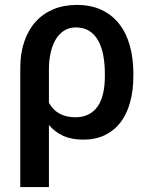

<svg xmlns="http://www.w3.org/2000/svg" viewBox="-20 -558 605 781"><path d="M179 203H62.5V-281.5H63L62.5 -282Q62.5 -340.5 78.5 -388Q94.5 -435.5 124.2 -468.8Q154 -502 196.5 -520Q239 -538 292.5 -538Q349.5 -538 392.5 -518Q435.5 -498 464.5 -461.2Q493.5 -424.5 508 -372.8Q522.5 -321 522.5 -257.5V-249.5Q522.5 -190.5 509.5 -142.8Q496.5 -95 470.8 -61Q445 -27 407 -8.5Q369 10 319 10Q272 10 238.5 -4.8Q205 -19.5 179.5 -49H179ZM287 -81Q317.5 -81 340 -92.5Q362.5 -104 377.2 -125.2Q392 -146.5 399.2 -177.2Q406.5 -208 406.5 -247V-257.5Q406.5 -299.5 399.8 -334.2Q393 -369 378.8 -394Q364.5 -419 342.2 -432.8Q320 -446.5 289 -446.5Q260.5 -446.5 239.8 -432.8Q219 -419 205.5 -395.5Q192 -372 185.5 -341.2Q179 -310.5 179 -276V-140Q211.5 -81 287 -81Z"/></svg>

Font: Roberto Sans Medium
Style: Regular
Weight: 500
Designer: Google (font) & Cristiano Sobral (main changes)
Version: Version 1.000;October 12, 2021;FontCreator 14.0.0.2814 64-bi